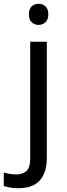

<svg xmlns="http://www.w3.org/2000/svg" viewBox="-75 -757 353 1017"><path d="M22 240Q-3 240 -22 236.5Q-41 233 -55 228V157Q-40 161 -24 164Q-8 167 11 167Q43 167 64 149.5Q85 132 85 83V-536H173V80Q173 130 157 166Q141 202 108 221Q75 240 22 240ZM78 -681Q78 -710 93 -723.5Q108 -737 130 -737Q150 -737 165.5 -723.5Q181 -710 181 -681Q181 -653 165.5 -639Q150 -625 130 -625Q108 -625 93 -639Q78 -653 78 -681Z"/></svg>

Font: Noto Sans Hebrew
Style: Regular
Weight: 400
Designer: Monotype Design Team
Foundry: Monotype Imaging Inc.
Version: Version 2.003;January 10, 2023;FontCreator 14.0.0.2877 64-bi